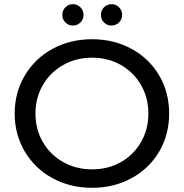

<svg xmlns="http://www.w3.org/2000/svg" viewBox="-20 -897 888 925"><path d="M50.8 -350.1Q50.8 -451.2 99.4 -533.2Q147.9 -615.2 232.9 -661.6Q317.9 -708 423.8 -708Q528.8 -708 613.8 -661.6Q698.7 -615.2 746.8 -533.7Q794.9 -452.1 794.9 -350.1Q794.9 -248 746.8 -166.5Q698.7 -85 613.8 -38.6Q528.8 7.8 423.8 7.8Q317.9 7.8 232.9 -38.6Q147.9 -85 99.4 -167Q50.8 -249 50.8 -350.1ZM150.9 -350.1Q150.9 -273.9 186.5 -212.4Q222.2 -150.9 284.7 -116Q347.2 -81.1 423.8 -81.1Q501 -81.1 562.5 -116Q624 -150.9 659.4 -212.4Q694.8 -273.9 694.8 -350.1Q694.8 -426.3 659.4 -487.5Q624 -548.8 562.5 -584Q501 -619.1 423.8 -619.1Q346.7 -619.1 284.4 -584Q222.2 -548.8 186.5 -487.3Q150.9 -425.8 150.9 -350.1ZM280.3 -825.2Q280.3 -847.2 295.2 -862.1Q310.1 -877 331.1 -877Q352.1 -877 367.2 -862.1Q382.3 -847.2 382.3 -825.2Q382.3 -803.2 367.2 -788.6Q352.1 -773.9 331.1 -773.9Q310.1 -773.9 295.2 -788.6Q280.3 -803.2 280.3 -825.2ZM466.3 -825.2Q466.3 -847.2 481.2 -862.1Q496.1 -877 517.1 -877Q538.1 -877 553.2 -862.1Q568.4 -847.2 568.4 -825.2Q568.4 -803.2 553.2 -788.6Q538.1 -773.9 517.1 -773.9Q496.1 -773.9 481.2 -788.6Q466.3 -803.2 466.3 -825.2Z"/></svg>

Font: Montserrat Medium
Style: Regular
Weight: 500
Designer: Julieta Ulanovsky
Foundry: Julieta Ulanovsky
Version: Version 7.200